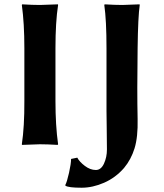

<svg xmlns="http://www.w3.org/2000/svg" viewBox="-20 -668 761 889"><path d="M473.1 -154.8V-444.8Q473.1 -573.7 462.9 -645L464.8 -647.9Q512.7 -645 546.9 -645Q546.9 -645 626 -647.9L627 -645Q619.1 -590.8 617.2 -444.8Q614.3 -245.6 617.2 -117.2Q619.1 -33.2 603 18.8Q586.9 70.8 554.2 109.9Q515.1 154.8 462.2 178Q409.2 201.2 357.9 201.2Q296.9 201.2 283.2 191.9L282.2 189Q290 174.8 299.6 132.3Q309.1 89.8 309.1 67.9L337.9 62Q347.7 81.1 372.8 100.1Q397.9 119.1 423.8 119.1Q447.8 119.1 461.4 89.6Q475.1 60.1 475.1 23.9Q475.1 -15.1 474.1 -76.4Q473.1 -137.7 473.1 -154.8ZM92.8 -444.8Q92.8 -560.1 81.1 -645L83 -647.9Q130.9 -645 165 -645L248 -647.9L249 -645Q236.8 -565.9 236.8 -444.8V-200.2Q236.8 -86.4 249 0L247.1 2.9Q199.2 0 165 0L82 2.9L81.1 0Q93.3 -81.1 92.8 -200.2Z"/></svg>

Font: Linux Biolinum O
Style: Bold
Weight: 700
Designer: Philipp H. Poll
Foundry: Philipp H. Poll
Version: Version 1.3.2